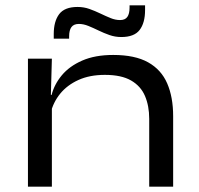

<svg xmlns="http://www.w3.org/2000/svg" viewBox="-20 -698 744 718"><path d="M538 0V-253.5Q538 -302 522.2 -339Q506.5 -376 470.2 -397Q434 -418 372 -418Q315.5 -418 273.5 -399Q231.5 -380 205.2 -347.8Q179 -315.5 169.5 -275.5L155.5 -343H173Q183 -382.5 211.2 -416.5Q239.5 -450.5 287.5 -471.5Q335.5 -492.5 403.5 -492.5Q484.5 -492.5 533.8 -465Q583 -437.5 605.2 -386.2Q627.5 -335 627.5 -263.5V0ZM84.5 0V-478.5H174L170 -334.5L174 -324V0ZM433.5 -559.5Q410.5 -559.5 389.2 -567Q368 -574.5 348.5 -584Q329 -593.5 310.5 -601Q292 -608.5 275 -608.5Q256 -608.5 247.2 -596.8Q238.5 -585 238.5 -562V-553.5H181V-571Q181 -618 201.2 -645Q221.5 -672 270 -672Q293.5 -672 314.5 -664.5Q335.5 -657 355.2 -647.5Q375 -638 393.2 -630.5Q411.5 -623 429 -623Q448 -623 456.2 -634.8Q464.5 -646.5 464.5 -669.5V-678H522.5V-660.5Q522.5 -612.5 502.2 -586Q482 -559.5 433.5 -559.5Z"/></svg>

Font: Anek Latin Expanded
Style: Regular
Weight: 400
Width: 7
Designer: Yesha Goshar
Foundry: Ek Type
Version: Version 1.003